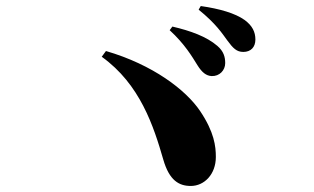

<svg xmlns="http://www.w3.org/2000/svg" viewBox="-20 -749 1040 636"><path d="M634 -533C649 -509 663 -498 681 -497C707 -496 726 -516 726 -540C726 -560 721 -579 700 -597C664 -628 611 -647 551 -661L542 -649C592 -603 616 -562 634 -533ZM733 -615C752 -589 764 -577 786 -577C811 -577 826 -593 826 -618C826 -643 816 -664 790 -683C759 -705 708 -720 645 -729L638 -717C696 -670 716 -638 733 -615ZM331 -580 317 -561C444 -470 489 -331 521 -220C541 -151 573 -133 612 -133C657 -133 695 -172 695 -229C695 -264 690 -311 643 -381C596 -451 486 -535 331 -580Z"/></svg>

Font: Noto Serif CJK SC Black
Style: Regular
Weight: 900
Designer: Ryoko NISHIZUKA 西塚涼子 (kana & ideographs); Frank Grießhammer (Latin, Greek & Cyrillic); Wenlong ZHANG 张文龙 (bopomofo); San
Foundry: Adobe
Version: Version 2.001;hotconv 1.1.0;makeotfexe 2.6.0